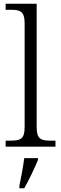

<svg xmlns="http://www.w3.org/2000/svg" viewBox="-20 -780 325 1021"><path d="M10 0H275V-32H254C197 -32 175 -39 175 -105V-760H10V-728H36C87 -728 111 -721 111 -655V-105C111 -39 89 -32 31 -32H10ZM83 208V221H109C133 180 164 113 182 71V61H109C103 107 93 161 83 208Z"/></svg>

Font: Noto Serif Light
Style: Regular
Weight: 300
Designer: Monotype Design Team
Foundry: Monotype Imaging Inc.
Version: Version 2.013